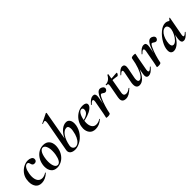

<svg xmlns="http://www.w3.org/2000/svg" viewBox="219 -1873 3035 3035"><g transform="rotate(-45 1736.5 -355.5)"><path d="M24 -147Q24 -172 29 -202Q39 -260 74.5 -305Q110 -350 158 -374.5Q206 -399 253 -399Q290 -399 318.5 -383Q347 -367 347 -337Q347 -314 333.5 -300.5Q320 -287 296 -287Q272 -287 261 -299.5Q250 -312 246 -332Q241 -351 233.5 -361Q226 -371 209 -371Q179 -371 156 -334.5Q133 -298 123 -237Q117 -204 117 -174Q117 -111 143 -73.5Q169 -36 221 -36Q241 -36 267 -45.5Q293 -55 309 -67H310Q313 -67 316 -64Q319 -61 317 -58Q281 -23 240 -5Q199 13 160 13Q90 13 57 -32.5Q24 -78 24 -147Z M370 -139Q370 -169 375 -193Q386 -253 418.5 -300Q451 -347 497 -373Q543 -399 596 -399Q663 -399 698.5 -358.5Q734 -318 734 -250Q734 -223 728 -193Q715 -127 680.5 -80.5Q646 -34 599.5 -10Q553 14 505 14Q439 14 404.5 -28.5Q370 -71 370 -139ZM629 -149Q636 -188 636 -228Q636 -293 616.5 -334Q597 -375 563 -375Q533 -375 509.5 -340Q486 -305 474 -236Q467 -197 467 -157Q467 -92 486 -51.5Q505 -11 539 -11Q571 -11 594.5 -48Q618 -85 629 -149Z M797 -68Q797 -75 799 -87L891 -589Q894 -609 894 -622Q894 -651 875 -651Q863 -651 833 -637H832Q828 -637 826.5 -642.5Q825 -648 829 -649L984 -725H986Q990 -725 993.5 -722Q997 -719 996 -717L886 -96Q885 -91 885 -80Q885 -52 902.5 -33.5Q920 -15 946 -15Q976 -15 1005 -39.5Q1034 -64 1056 -110.5Q1078 -157 1088 -220Q1093 -241 1093 -267Q1093 -297 1082.5 -314.5Q1072 -332 1050 -332Q995 -332 950 -266.5Q905 -201 886 -96L875 -116Q887 -192 922 -257Q957 -322 1006 -360.5Q1055 -399 1107 -399Q1146 -399 1168 -369.5Q1190 -340 1190 -290Q1190 -272 1187 -251Q1172 -170 1125 -110Q1078 -50 1018.5 -18.5Q959 13 909 13Q856 13 826.5 -8.5Q797 -30 797 -68Z M1228 -136Q1228 -158 1233 -185Q1243 -239 1277.5 -288Q1312 -337 1364 -368Q1416 -399 1476 -399Q1514 -399 1535 -386Q1556 -373 1556 -350Q1556 -315 1516 -283.5Q1476 -252 1412 -230Q1348 -208 1279 -201L1281 -214Q1363 -227 1409.5 -256Q1456 -285 1456 -336Q1456 -353 1447.5 -362.5Q1439 -372 1424 -372Q1391 -372 1366 -329Q1341 -286 1330 -218Q1326 -194 1326 -166Q1326 -105 1351 -68.5Q1376 -32 1425 -32Q1446 -32 1470.5 -39.5Q1495 -47 1515 -63H1516Q1519 -63 1521.5 -60Q1524 -57 1522 -55Q1486 -20 1446 -4Q1406 12 1366 12Q1297 12 1262.5 -30Q1228 -72 1228 -136Z M1860 -395Q1884 -395 1906.5 -378Q1929 -361 1929 -339Q1929 -323 1916.5 -307.5Q1904 -292 1885 -292Q1867 -292 1846 -309Q1839 -314 1832 -318Q1825 -322 1818 -322Q1801 -322 1776 -269Q1751 -216 1728.5 -142Q1706 -68 1696 -12L1686 -13Q1716 -175 1759.5 -285Q1803 -395 1860 -395ZM1607 0Q1608 -7 1613.5 -30Q1619 -53 1623 -74L1664 -297Q1666 -313 1666 -318Q1666 -346 1648 -346Q1628 -346 1591 -306Q1590 -305 1588 -305Q1584 -305 1582 -308.5Q1580 -312 1583 -315Q1619 -357 1647.5 -376Q1676 -395 1705 -395Q1730 -395 1741 -381.5Q1752 -368 1752 -342Q1752 -327 1749 -309L1696 -12Q1694 -3 1680 2.5Q1666 8 1640 8Q1607 8 1607 0Z M1964 -61Q1964 -76 1967 -94L2006 -306Q2009 -323 2009 -334Q2009 -349 2001 -354Q1993 -359 1972 -359Q1969 -359 1969 -366Q1969 -375 1972 -375Q2052 -375 2099 -463Q2101 -466 2106 -466Q2111 -466 2115 -464Q2119 -462 2118 -460L2056 -111Q2054 -95 2054 -89Q2054 -65 2066.5 -54Q2079 -43 2105 -43Q2143 -43 2189 -80H2190Q2194 -80 2197 -77Q2200 -74 2197 -71Q2151 -27 2115.5 -7.5Q2080 12 2045 12Q1964 12 1964 -61ZM2078 -349 2080 -378Q2133 -378 2187 -384L2223 -386Q2230 -386 2230 -377Q2230 -369 2218.5 -353Q2207 -337 2197 -337Q2195 -337 2159 -343Q2123 -349 2078 -349Z M2278 -69Q2278 -95 2283 -119L2318 -297Q2321 -312 2321 -321Q2321 -344 2305 -344Q2295 -344 2283.5 -335.5Q2272 -327 2253 -309Q2251 -307 2249 -307Q2246 -307 2244 -310.5Q2242 -314 2245 -317Q2279 -357 2304.5 -376Q2330 -395 2358 -395Q2407 -395 2407 -338Q2407 -324 2402 -297L2371 -138Q2366 -116 2366 -93Q2366 -44 2398 -44Q2427 -44 2458 -82.5Q2489 -121 2516 -196Q2543 -271 2560 -374L2578 -373Q2559 -255 2524 -168Q2489 -81 2443.5 -34Q2398 13 2347 13Q2278 13 2278 -69ZM2505 -44Q2505 -59 2508 -77L2560 -374Q2565 -394 2616 -394Q2633 -394 2641 -391.5Q2649 -389 2649 -386L2645 -365Q2635 -318 2634 -312L2593 -89Q2591 -80 2591 -67Q2591 -40 2608 -40Q2629 -40 2666 -80Q2667 -81 2669 -81Q2672 -81 2674 -77.5Q2676 -74 2674 -71Q2638 -29 2609.5 -10Q2581 9 2552 9Q2505 9 2505 -44Z M2993 -395Q3017 -395 3039.5 -378Q3062 -361 3062 -339Q3062 -323 3049.5 -307.5Q3037 -292 3018 -292Q3000 -292 2979 -309Q2972 -314 2965 -318Q2958 -322 2951 -322Q2934 -322 2909 -269Q2884 -216 2861.5 -142Q2839 -68 2829 -12L2819 -13Q2849 -175 2892.5 -285Q2936 -395 2993 -395ZM2740 0Q2741 -7 2746.5 -30Q2752 -53 2756 -74L2797 -297Q2799 -313 2799 -318Q2799 -346 2781 -346Q2761 -346 2724 -306Q2723 -305 2721 -305Q2717 -305 2715 -308.5Q2713 -312 2716 -315Q2752 -357 2780.5 -376Q2809 -395 2838 -395Q2863 -395 2874 -381.5Q2885 -368 2885 -342Q2885 -327 2882 -309L2829 -12Q2827 -3 2813 2.5Q2799 8 2773 8Q2740 8 2740 0Z M3045 -63Q3045 -130 3089.5 -209.5Q3134 -289 3199.5 -344Q3265 -399 3323 -399Q3357 -399 3386 -380Q3415 -361 3418 -324L3358 -357Q3375 -359 3393.5 -373Q3412 -387 3425 -407Q3427 -409 3429 -409Q3432 -409 3435 -407Q3438 -405 3437 -404L3379 -89Q3376 -76 3376 -66Q3376 -42 3390 -42Q3409 -42 3444 -77Q3445 -78 3447 -78Q3450 -78 3452 -74.5Q3454 -71 3452 -69Q3388 9 3340 9Q3314 9 3302 -5.5Q3290 -20 3290 -51Q3290 -68 3293 -89L3318 -229L3339 -246Q3316 -167 3278 -108Q3240 -49 3196.5 -18Q3153 13 3112 13Q3081 13 3063 -6Q3045 -25 3045 -63ZM3323 -253Q3326 -270 3326 -283Q3326 -314 3312 -332Q3298 -350 3273 -350Q3245 -350 3217.5 -327Q3190 -304 3169.5 -263Q3149 -222 3140 -172Q3135 -140 3135 -124Q3135 -91 3146 -75.5Q3157 -60 3176 -60Q3206 -60 3237.5 -91.5Q3269 -123 3292.5 -168.5Q3316 -214 3323 -253Z"/></g></svg>

Font: Cormorant Infant
Style: Bold Italic
Weight: 700
Italic angle: -10°
Designer: Christian Thalmann (Catharsis Fonts)
Foundry: Catharsis Fonts
Version: Version 4.000